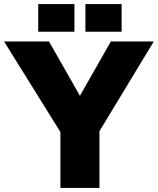

<svg xmlns="http://www.w3.org/2000/svg" viewBox="-20 -924 776 944"><path d="M277 0H469V-279L736 -720H525L373 -453L221 -720H0L277 -275ZM168 -768H346V-904H168ZM400 -768H578V-904H400Z"/></svg>

Font: Aspekta 850
Style: Regular
Weight: 850
Designer: Ivo Dolenc
Version: Version 2.000